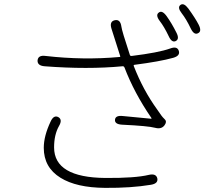

<svg xmlns="http://www.w3.org/2000/svg" viewBox="-20 -870 1040 930"><path d="M489 40Q350 39 273 -9Q192 -59 192 -154Q192 -211 225 -281Q240 -314 262 -303Q284 -291 266 -260Q242 -218 242 -156Q242 -10 491 -8Q635 -7 701 -23Q736 -31 742 -6Q747 19 711 25Q615 41 489 40ZM776 -262Q761 -243 731 -251Q698 -260 572 -266Q535 -268 537 -290Q539 -312 575 -308L711 -295Q716 -295 713 -299Q630 -420 583 -543Q580 -550 573 -549Q405 -533 196 -549Q160 -552 162 -578Q165 -604 201 -599Q384 -578 559 -594Q564 -594 562 -599L520 -731Q509 -766 536 -772Q563 -778 568 -741Q570 -722 609 -604Q611 -598 618 -599Q748 -615 804 -635Q838 -648 846 -624Q854 -600 819 -590Q755 -572 631 -556Q626 -555 628 -550Q673 -434 741 -340Q752 -325 762 -310Q767 -303 778.5 -291.5Q790 -280 776 -262ZM831 -671Q812 -662 797 -695Q775 -741 754 -768Q732 -797 749 -809Q765 -822 787 -792Q812 -757 834 -713Q851 -681 831 -671ZM939 -709Q920 -699 904 -732Q882 -778 860 -806Q838 -834 854 -846Q870 -858 892 -829Q926 -782 942 -751Q959 -718 939 -709Z"/></svg>

Font: Resource Han Rounded JP Light
Style: Regular
Weight: 300
Designer: Cyano Hao (round all glyphs); Ryoko NISHIZUKA 西塚涼子 (kana, bopomofo & ideographs); Paul D. Hunt (Latin, Greek & Cyrillic)
Foundry: Cyano Hao
Version: 0.990